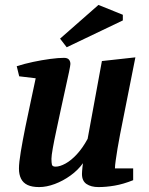

<svg xmlns="http://www.w3.org/2000/svg" viewBox="-20 -750 604 780"><path d="M139 10Q110 10 92 1.5Q74 -7 65.5 -24Q57 -41 57 -65Q57 -89 64.5 -134Q72 -179 83 -233.5Q94 -288 105.5 -340.5Q117 -393 125 -432L58 -440L48 -481Q79 -491 114.5 -498.5Q150 -506 183.5 -510.5Q217 -515 240 -515Q254 -515 260 -508Q266 -501 266 -490Q266 -485 260.5 -458Q255 -431 246 -391.5Q237 -352 227.5 -307Q218 -262 209 -220.5Q200 -179 194.5 -148Q189 -117 189 -105Q189 -89 191 -81Q193 -73 206 -73Q223 -73 246 -85.5Q269 -98 292.5 -123.5Q316 -149 336 -186L394 -502L530 -517L468 -205Q462 -175 457.5 -147Q453 -119 450 -98Q447 -77 447 -66H521V-18Q481 -2 446 4Q411 10 380 10Q350 10 331.5 -2.5Q313 -15 313 -43Q313 -47 313.5 -54.5Q314 -62 315 -71Q316 -80 317 -87Q297 -59 266.5 -37Q236 -15 202.5 -2.5Q169 10 139 10ZM251 -558 224 -593 380 -730 479 -690V-667Z"/></svg>

Font: Manuale
Style: Italic
Weight: 400
Italic angle: -11°
Designer: Eduardo Tunni / Pablo Cosgaya
Foundry: Eduardo Tunni / Pablo Cosgaya
Version: Version 1.002